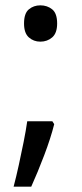

<svg xmlns="http://www.w3.org/2000/svg" viewBox="-20 -570 308 719"><path d="M70 -482Q70 -520 88 -535Q106 -550 131 -550Q157 -550 175.5 -535Q194 -520 194 -482Q194 -446 175.5 -430Q157 -414 131 -414Q106 -414 88 -430Q70 -446 70 -482ZM183 -105Q170 -53 145.5 11.5Q121 76 97 129H31Q41 91 50.5 47.5Q60 4 68.5 -38.5Q77 -81 82 -116H176Z"/></svg>

Font: Noto Sans Glagolitic
Style: Regular
Weight: 400
Designer: Monotype Design Team
Foundry: Monotype Imaging Inc.
Version: Version 2.004; ttfautohint (v1.8.4.7-5d5b)